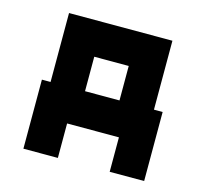

<svg xmlns="http://www.w3.org/2000/svg" viewBox="-87 -664 812 762"><g transform="rotate(15 319.0 -283.5)"><path d="M389.6 -283.7V-425.3H248V-283.7ZM531.2 -283.7H566.9V0H425.3V-141.6H212.4V0H70.8V-283.7H106.4V-566.9H531.2Z"/></g></svg>

Font: Blazma
Style: Regular
Weight: 400
Designer: GGBotNet
Version: 1.00